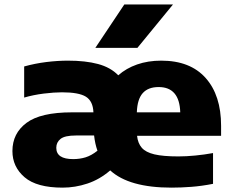

<svg xmlns="http://www.w3.org/2000/svg" viewBox="-20 -828 1040 858"><path d="M260 10.5Q144 10.5 89.8 -36Q35.5 -82.5 35.5 -153Q35.5 -232 98.5 -279Q161.5 -326 301.5 -326H397.5Q395.5 -376 364 -395.8Q332.5 -415.5 257 -415.5Q222 -415.5 175.5 -409.8Q129 -404 88 -392V-531Q136.5 -544.5 187.2 -550.8Q238 -557 283.5 -557Q362 -557 418 -542Q474 -527 508.5 -491.5Q544 -523 592.8 -540Q641.5 -557 700.5 -557Q830 -557 899 -479.5Q968 -402 968 -266V-221H592.5Q596 -188 613.5 -167.8Q631 -147.5 670 -138.2Q709 -129 777.5 -129Q812.5 -129 853.2 -133Q894 -137 932 -144V-6.5Q881 3.5 834.8 7Q788.5 10.5 746.5 10.5Q556.5 10.5 472.5 -66.5Q425.5 -26 370.8 -7.8Q316 10.5 260 10.5ZM689 -439Q642 -439 617.8 -411.8Q593.5 -384.5 591.5 -326H785.5Q782 -439 689 -439ZM307 -117Q336.5 -117 362.5 -125Q388.5 -133 415.5 -154.5Q404.5 -185.5 400.5 -222.5H319Q269.5 -222.5 250.5 -207.2Q231.5 -192 231.5 -167.5Q231.5 -117 307 -117ZM406 -614 535.5 -808H753L594 -614Z"/></svg>

Font: Encode Sans Expanded ExtraBold
Style: Regular
Weight: 800
Width: 7
Designer: Multiple Designers
Foundry: Impallari Type
Version: Version 3.000; ttfautohint (v1.8.3) -l 8 -r 50 -G 200 -x 14 